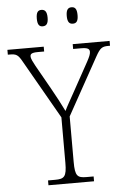

<svg xmlns="http://www.w3.org/2000/svg" viewBox="-69 -947 649 990"><g transform="rotate(-5 255.5 -452.0)"><path d="M339 -819C357 -819 367 -829 367 -861C367 -894 357 -904 339 -904C322 -904 311 -894 311 -861C311 -829 322 -819 339 -819ZM183 -819C201 -819 212 -829 212 -861C212 -894 201 -904 183 -904C166 -904 156 -894 156 -861C156 -829 166 -819 183 -819ZM141 0H377V-25H341C293 -25 281 -35 281 -109V-344L445 -640C469 -683 479 -689 513 -689H520V-714H329V-689H371C406 -689 414 -681 414 -667C414 -655 408 -641 395 -617L314 -470C291 -428 272 -396 262 -374C243 -412 222 -453 198 -495L128 -619C117 -640 107 -657 107 -670C107 -681 112 -689 147 -689H179V-714H-9V-689H-1C35 -689 44 -684 66 -644L238 -343V-108C238 -35 225 -25 177 -25H141Z"/></g></svg>

Font: Noto Serif Myanmar SemiCondensed ExtraLight
Style: Regular
Weight: 200
Width: 4
Designer: Ben Mitchell and the Monotype Design Team
Foundry: Monotype Imaging Inc.
Version: Version 2.106